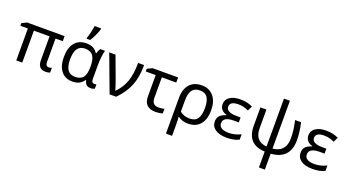

<svg xmlns="http://www.w3.org/2000/svg" viewBox="-65 -1591 4761 2617"><g transform="rotate(20 2316.0 -282.5)"><path d="M567.9 -62Q593.8 -62 611.8 -71.8V-2.9Q587.9 9.8 545.9 9.8Q435.1 9.8 435.1 -118.2V-462.9H208V0H121.1V-462.9H12.2V-501L84 -536.1H627V-462.9H522V-124Q522 -62 567.9 -62Z M949.2 -63Q1029.8 -63 1065.4 -109.4Q1101.1 -155.8 1101.1 -261.2V-267.1Q1101.1 -377 1064.7 -424.6Q1028.3 -472.2 948.2 -472.2Q805.2 -472.2 805.2 -265.1Q805.2 -164.6 839.6 -113.8Q874 -63 949.2 -63ZM934.1 9.8Q830.6 9.8 772.5 -63Q714.4 -135.7 714.4 -266.1Q714.4 -399.9 773.9 -472.9Q833.5 -545.9 942.4 -545.9Q1001.5 -545.9 1040.5 -525.4Q1079.6 -504.9 1106 -463.9H1112.3Q1124 -508.8 1144 -536.1H1213.4Q1201.7 -502.4 1194.8 -439.2Q1188 -376 1188 -326.2V-118.2Q1188 -87.4 1200 -74.7Q1211.9 -62 1229 -62Q1244.6 -62 1259.3 -66.9V-2.9Q1251.5 1.5 1235.6 5.6Q1219.7 9.8 1203.1 9.8Q1160.6 9.8 1138.7 -11.2Q1116.7 -32.2 1108.4 -71.8H1101.1Q1071.8 -29.3 1031.5 -9.8Q991.2 9.8 934.1 9.8ZM920.4 -620.1Q934.6 -656.7 947.5 -713.1Q960.4 -769.5 965.3 -805.2H1059.1V-793.9Q1051.8 -763.2 1026.1 -706.1Q1000.5 -648.9 973.1 -606H920.4Z M1274.4 -536.1H1365.2L1472.7 -247.1Q1479 -229 1487.5 -205.3Q1496.1 -181.6 1504.4 -157.5Q1512.7 -133.3 1519.5 -111.1Q1526.4 -88.9 1530.3 -74.2H1534.2Q1618.2 -160.2 1655.8 -266.8Q1693.4 -373.5 1693.4 -536.1H1780.3Q1780.3 -358.4 1729.7 -234.4Q1679.2 -110.4 1569.3 0H1474.6Z M2273.4 -536.1V-461.9H2064.5V-164.1Q2064.5 -60.1 2160.2 -60.1Q2210.9 -60.1 2245.1 -70.8V-4.9Q2226.1 2.4 2198.5 6.8Q2170.9 11.2 2147.5 11.2Q2058.1 11.2 2016.6 -30.5Q1975.1 -72.3 1975.1 -154.8V-461.9H1831.1V-501L1904.3 -536.1Z M2850.1 -268.1Q2850.1 -135.3 2788.1 -62.7Q2726.1 9.8 2613.3 9.8Q2527.3 9.8 2468.3 -35.2H2463.4Q2468.3 -2 2468.3 98.1V240.2H2379.4V-274.9Q2379.4 -405.3 2441.2 -475.6Q2502.9 -545.9 2618.2 -545.9Q2725.1 -545.9 2787.6 -471.7Q2850.1 -397.5 2850.1 -268.1ZM2614.3 -472.2Q2539.6 -472.2 2503.9 -422.9Q2468.3 -373.5 2468.3 -273.9V-111.8Q2524.9 -63 2612.3 -63Q2690.9 -63 2725.6 -114.7Q2760.3 -166.5 2760.3 -268.1Q2760.3 -370.6 2725.8 -421.4Q2691.4 -472.2 2614.3 -472.2Z M3260.3 -314.9V-243.2H3187.5Q3036.1 -243.2 3036.1 -150.9Q3036.1 -107.4 3072.3 -84.7Q3108.4 -62 3178.2 -62Q3219.7 -62 3261.5 -71.5Q3303.2 -81.1 3352.1 -104V-26.9Q3284.2 9.8 3173.3 9.8Q3065.9 9.8 3007.1 -32Q2948.2 -73.7 2948.2 -146Q2948.2 -194.3 2975.8 -226.3Q3003.4 -258.3 3067.4 -276.9V-282.2Q3019 -295.9 2993.2 -327.1Q2967.3 -358.4 2967.3 -403.8Q2967.3 -469.7 3023.7 -507.8Q3080.1 -545.9 3173.3 -545.9Q3227.5 -545.9 3269.8 -536.9Q3312 -527.8 3354.5 -507.8L3321.3 -438Q3272.9 -459.5 3240.7 -466.3Q3208.5 -473.1 3172.4 -473.1Q3051.3 -473.1 3051.3 -397Q3051.3 -314.9 3204.1 -314.9Z M3814 -758.8V-64.9Q3907.2 -73.7 3954.6 -127.9Q4002 -182.1 4002 -279.8Q4002 -343.8 3994.9 -399.7Q3987.8 -455.6 3970.2 -536.1H4057.1Q4088.4 -401.4 4088.4 -283.2Q4088.4 -147.9 4018.6 -73.7Q3948.7 0.5 3814 8.8V240.2H3728V8.8Q3598.1 4.4 3532.7 -65.9Q3467.3 -136.2 3467.3 -270V-536.1H3554.2V-267.1Q3554.2 -76.2 3728 -64V-758.8Z M4504.4 -314.9V-243.2H4431.6Q4280.3 -243.2 4280.3 -150.9Q4280.3 -107.4 4316.4 -84.7Q4352.5 -62 4422.4 -62Q4463.9 -62 4505.6 -71.5Q4547.4 -81.1 4596.2 -104V-26.9Q4528.3 9.8 4417.5 9.8Q4310.1 9.8 4251.2 -32Q4192.4 -73.7 4192.4 -146Q4192.4 -194.3 4220 -226.3Q4247.6 -258.3 4311.5 -276.9V-282.2Q4263.2 -295.9 4237.3 -327.1Q4211.4 -358.4 4211.4 -403.8Q4211.4 -469.7 4267.8 -507.8Q4324.2 -545.9 4417.5 -545.9Q4471.7 -545.9 4513.9 -536.9Q4556.2 -527.8 4598.6 -507.8L4565.4 -438Q4517.1 -459.5 4484.9 -466.3Q4452.6 -473.1 4416.5 -473.1Q4295.4 -473.1 4295.4 -397Q4295.4 -314.9 4448.2 -314.9Z"/></g></svg>

Font: Noto Sans Southeast Asian
Style: Regular
Weight: 400
Designer: Monotype Design Team
Foundry: Monotype Imaging Inc.
Version: Version 1.06 uh; ttfautohint (v1.4.1)